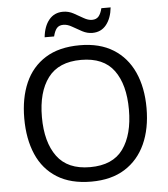

<svg xmlns="http://www.w3.org/2000/svg" viewBox="-60 -967 902 1031"><g transform="rotate(-5 390.5 -451.5)"><path d="M720 -358Q720 -247 682.5 -164.5Q645 -82 572 -36Q499 10 391 10Q280 10 206.5 -36Q133 -82 97 -165Q61 -248 61 -359Q61 -469 97 -551Q133 -633 206.5 -679Q280 -725 392 -725Q499 -725 572 -679.5Q645 -634 682.5 -551.5Q720 -469 720 -358ZM156 -358Q156 -223 213 -145.5Q270 -68 391 -68Q513 -68 569 -145.5Q625 -223 625 -358Q625 -493 569 -569.5Q513 -646 392 -646Q271 -646 213.5 -569.5Q156 -493 156 -358ZM208 -784Q214 -843 242.5 -877.5Q271 -912 318 -912Q348 -912 374.5 -897.5Q401 -883 425 -869Q449 -855 470 -855Q493 -855 505.5 -869.5Q518 -884 525 -913H575Q569 -855 541 -820Q513 -785 466 -785Q438 -785 411.5 -799Q385 -813 360.5 -827.5Q336 -842 314 -842Q290 -842 278 -827.5Q266 -813 259 -784Z"/></g></svg>

Font: Noto Sans Coptic
Style: Regular
Weight: 400
Designer: Monotype Design Team, Denis Moyogo Jacquerye
Foundry: Monotype Imaging Inc.
Version: Version 2.002; ttfautohint (v1.8.4.7-5d5b)